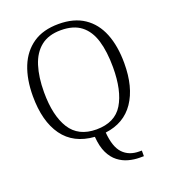

<svg xmlns="http://www.w3.org/2000/svg" viewBox="-166 -845 1050 1189"><g transform="rotate(-20 358.5 -250.0)"><path d="M575.7 188V225.1H548.8Q511.7 225.1 475.1 215.1Q438.5 205.1 408.2 181.6Q377.4 158.2 356.9 116.2Q336.4 74.2 331.5 8.8Q194.8 -1 125.7 -96.9Q56.6 -192.9 56.6 -358.9Q56.6 -469.7 89.8 -552.2Q123 -633.8 189.5 -679.4Q255.9 -725.1 358.4 -725.1Q459.5 -725.1 526.1 -680.4Q592.8 -635.7 625.7 -553.5Q658.7 -471.2 658.7 -357.9Q658.7 -200.2 593.8 -104.5Q528.8 -8.8 403.8 6.8Q411.6 104 451.7 146Q491.7 188 559.6 188ZM357.4 -30.8Q479.5 -30.8 532 -117.4Q584.5 -204.1 584.5 -357.9Q584.5 -460.9 562.5 -534.2Q540.5 -606.9 491 -645.5Q441.4 -684.1 358.4 -684.1Q276.9 -684.1 226.6 -644Q176.3 -604 153.1 -530.5Q129.9 -457 129.9 -357.9Q129.9 -204.1 184.3 -117.4Q238.8 -30.8 357.4 -30.8Z"/></g></svg>

Font: Koh Santepheap Light
Style: Regular
Weight: 300
Designer: Danh Hong
Version: Version 2.002; ttfautohint (v1.8.3)